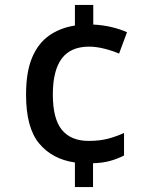

<svg xmlns="http://www.w3.org/2000/svg" viewBox="-20 -837 612 774"><path d="M356 -738Q396 -736 431 -727.5Q466 -719 492 -707L460 -621Q432 -633 399.5 -641Q367 -649 339 -649Q265 -649 229 -601Q193 -553 193 -456Q193 -358 229.5 -313.5Q266 -269 337 -269Q381 -269 414 -277.5Q447 -286 480 -301V-210Q452 -196 422.5 -188Q393 -180 355 -179V-83H282V-182Q191 -195 138 -258.5Q85 -322 85 -455Q85 -547 109.5 -605Q134 -663 178.5 -694Q223 -725 282 -734V-817H356Z"/></svg>

Font: Noto Sans Telugu UI Medium
Style: Regular
Weight: 500
Designer: Jelle Bosma - Monotype Design Team
Foundry: Monotype Imaging Inc.
Version: Version 2.005; ttfautohint (v1.8.4.7-5d5b)